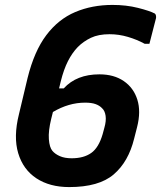

<svg xmlns="http://www.w3.org/2000/svg" viewBox="-20 -740 654 780"><path d="M437 -720Q493 -720 540.5 -708Q588 -696 609 -685Q615 -680 614 -667Q609 -648 601.5 -618.5Q594 -589 587 -562H568Q537 -579 500 -590Q463 -601 425 -601Q380 -601 349.5 -586.5Q319 -572 296 -549Q273 -525 256 -491.5Q239 -458 227 -410L220 -381H239Q291 -438 384 -438Q443 -438 483 -410.5Q523 -383 538 -335Q553 -287 537 -224L525 -177Q502 -83 442 -31.5Q382 20 261 20Q182 20 128 -15.5Q74 -51 54 -117.5Q34 -184 57 -276L92 -423Q119 -532 168 -597Q217 -662 285.5 -691Q354 -720 437 -720ZM193 -127Q204 -114 223.5 -105.5Q243 -97 271 -97Q320 -97 350.5 -118.5Q381 -140 397 -195L404 -221Q412 -249 409 -269.5Q406 -290 395 -300Q385 -311 368.5 -317Q352 -323 326 -323Q259 -323 195 -285L188 -257Q176 -208 178.5 -174.5Q181 -141 193 -127Z"/></svg>

Font: Recursive Mn Lnr St
Style: Bold Italic
Weight: 700
Italic angle: -15°
Monospace: yes
Version: Version 1.079;hotconv 1.0.112;makeotfexe 2.5.65598; ttfautoh